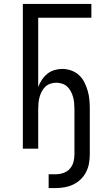

<svg xmlns="http://www.w3.org/2000/svg" viewBox="-20 -755 540 975"><path d="M227 200V130H262Q282 130 301.5 123.5Q321 117 334.5 102Q348 87 353 67.5Q358 48 358 28V-202Q358 -217 356.5 -232.5Q355 -248 351 -262.5Q347 -277 340 -290.5Q333 -304 322 -314.5Q311 -325 296 -330Q281 -335 266 -335Q251 -335 236 -330Q221 -325 210 -314.5Q199 -304 192 -290.5Q185 -277 181 -262.5Q177 -248 175.5 -232.5Q174 -217 174 -202V0H96V-735H444V-665H174V-313Q181 -332 192.5 -349.5Q204 -367 220 -380Q236 -393 256 -399Q276 -405 296 -405Q320 -405 342 -397Q364 -389 381 -373.5Q398 -358 408.5 -337Q419 -316 425.5 -293.5Q432 -271 434 -248Q436 -225 436 -202V28Q436 51 432 74Q428 97 417.5 118Q407 139 390 155.5Q373 172 352 182Q331 192 308 196Q285 200 262 200Z"/></svg>

Font: Iosevka www.saffi
Style: Regular
Weight: 400
Monospace: yes
Designer: Belleve Invis
Foundry: Belleve Invis
Version: Version 22.0.2; ttfautohint (v1.8.3)